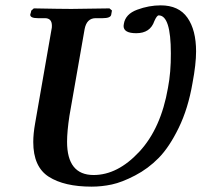

<svg xmlns="http://www.w3.org/2000/svg" viewBox="-20 -678 745 710"><path d="M170.9 -571.8Q171.9 -573.7 171.9 -583Q171.9 -610.8 146 -610.8H120.1Q92.3 -610.8 91.8 -623Q91.8 -624 92.3 -626Q92.8 -627.9 94 -631.3Q95.2 -634.8 95.2 -638.2L105 -647Q205.1 -645 244.1 -645L384.8 -647L394 -639.2L391.1 -623Q388.2 -610.8 359.9 -610.8H334Q300.8 -610.8 293 -570.8L236.8 -250Q228 -191.9 228 -153.8Q228 -30.8 326.2 -30.8Q415 -30.8 495.1 -116.9Q575.2 -203.1 601.1 -353Q612.3 -411.1 611.8 -481Q611.8 -621.1 566.9 -621.1Q560.1 -621.1 550.8 -600.1Q535.6 -555.2 483.9 -555.2Q437 -555.2 437 -582Q437 -585 438 -589.8Q443.8 -626 487.3 -642.1Q530.8 -658.2 574.2 -658.2Q641.1 -658.2 673.1 -612.5Q705.1 -566.9 705.1 -487.8Q705.1 -440.9 691.9 -371.1Q675.8 -276.9 640.9 -205.3Q606 -133.8 566.9 -94Q527.8 -54.2 479.5 -29.1Q431.2 -3.9 393.6 4.2Q356 12.2 318.8 12.2Q217.8 12.2 160.4 -24.4Q103 -61 103 -152.8Q103 -183.6 109.9 -222.2Z"/></svg>

Font: Linux Libertine
Style: Semibold Italic
Weight: 600
Italic angle: -11.5°
Designer: Philipp H. Poll
Foundry: Philipp H. Poll
Version: Version 5.1.2 ; ttfautohint (v0.9)